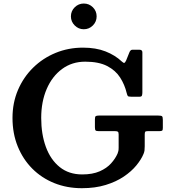

<svg xmlns="http://www.w3.org/2000/svg" viewBox="-20 -1026 932 1060"><path d="M525.5 -388H854Q870 -388 874.5 -384.2Q879 -380.5 879 -364V-319.5Q879 -308 875.2 -305Q871.5 -302 859.5 -302H796Q784.5 -302 781.8 -298.5Q779 -295 779 -283.5V-219Q779 -204.5 777.8 -195.2Q776.5 -186 772.5 -176.5Q760 -146 732.8 -112.8Q705.5 -79.5 663.2 -51Q621 -22.5 563.2 -4.8Q505.5 13 432 13Q349.5 13 279.5 -15.2Q209.5 -43.5 158 -95.2Q106.5 -147 77.8 -218Q49 -289 49 -375Q49 -458.5 79.2 -529.2Q109.5 -600 163 -652.5Q216.5 -705 287 -734Q357.5 -763 438 -763Q509.5 -763 562.5 -742.2Q615.5 -721.5 653 -686Q662 -677.5 666.5 -679Q671 -680.5 676.5 -692.5L694 -736Q696.5 -742.5 700.5 -747Q704.5 -751.5 711.5 -751.5H749.5Q766 -751.5 766 -737V-516.5Q766 -506 763.8 -499Q761.5 -492 750.5 -492H704.5Q688.5 -492 685.5 -496.2Q682.5 -500.5 679.5 -512Q668.5 -558.5 643.2 -598Q618 -637.5 571.5 -661.5Q525 -685.5 450.5 -685.5Q377.5 -685.5 322.8 -645.2Q268 -605 237.8 -534.8Q207.5 -464.5 207.5 -375Q207.5 -285.5 233.2 -215Q259 -144.5 309.5 -103.8Q360 -63 434 -63Q491 -63 530.2 -80.2Q569.5 -97.5 593.2 -124Q617 -150.5 629 -178Q632 -185.5 633.5 -192.5Q635 -199.5 635 -211V-284Q635 -296 630.5 -299Q626 -302 614.5 -302H525Q511 -302 507.5 -306.2Q504 -310.5 504 -324V-367Q504 -381 508.2 -384.5Q512.5 -388 525.5 -388ZM442.5 -864.5Q413.5 -864.5 392.5 -885.5Q371.5 -906.5 371.5 -935.5Q371.5 -965 392.5 -985.8Q413.5 -1006.5 442.5 -1006.5Q472 -1006.5 492.8 -985.8Q513.5 -965 513.5 -935.5Q513.5 -906.5 492.8 -885.5Q472 -864.5 442.5 -864.5Z"/></svg>

Font: Besley SemiBold
Style: Regular
Weight: 600
Designer: Owen Earl
Foundry: indestructible type*
Version: Version 2.001; ttfautohint (v1.8.3)